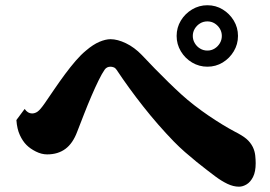

<svg xmlns="http://www.w3.org/2000/svg" viewBox="-20 -804 1020 726"><path d="M764.2 -784.2Q795.9 -784.2 822 -768.3Q848.1 -752.4 864 -726.1Q879.9 -699.7 879.9 -668Q879.9 -636.7 864 -610.1Q848.1 -583.5 822 -567.6Q795.9 -551.8 764.2 -551.8Q732.9 -551.8 706.3 -567.6Q679.7 -583.5 663.8 -610.1Q647.9 -636.7 647.9 -668Q647.9 -699.7 663.8 -726.1Q679.7 -752.4 706.3 -768.3Q732.9 -784.2 764.2 -784.2ZM764.2 -723.1Q749 -723.1 736.6 -715.6Q724.1 -708 716.6 -695.6Q709 -683.1 709 -668Q709 -653.3 716.6 -640.6Q724.1 -627.9 736.6 -620.4Q749 -612.8 764.2 -612.8Q779.3 -612.8 791.5 -620.4Q803.7 -627.9 811.3 -640.6Q818.8 -653.3 818.8 -668Q818.8 -683.1 811.3 -695.6Q803.7 -708 791.5 -715.6Q779.3 -723.1 764.2 -723.1ZM397.9 -655.8Q424.3 -655.8 456.3 -640.4Q488.3 -625 516.1 -596.2Q539.1 -571.8 565.7 -544.4Q592.3 -517.1 618.4 -491.7Q644.5 -466.3 666 -446.8Q689 -425.8 715.6 -405.3Q742.2 -384.8 769.5 -366.2Q796.9 -347.7 821.8 -332.5Q846.7 -317.4 866.2 -307.1Q897 -291.5 911.9 -278.8Q926.8 -266.1 936 -248Q943.4 -232.4 945.1 -216.1Q946.8 -199.7 946.8 -187Q946.8 -154.8 937 -135.3Q927.2 -115.7 912.6 -106.9Q897.9 -98.1 883.8 -98.1Q862.3 -98.1 839.8 -108.9Q817.4 -119.6 793.9 -137.2Q782.2 -146 763.7 -160.2Q745.1 -174.3 723.4 -191.9Q701.7 -209.5 679.4 -229Q657.2 -248.5 637.2 -269Q576.7 -331.5 522 -400.9Q467.3 -470.2 420.9 -540Q416.5 -546.9 410.2 -549.3Q403.8 -551.8 397.9 -551.8Q383.8 -551.8 376 -541Q365.7 -526.4 352.8 -500Q339.8 -473.6 325.7 -440.7Q311.5 -407.7 297.9 -372.8Q284.2 -337.9 272 -306.2Q255.4 -261.7 227.3 -241Q199.2 -220.2 158.2 -220.2Q137.2 -220.2 115.7 -231Q94.2 -241.7 80.1 -255.9Q65.9 -270 55.2 -293Q44.4 -315.9 42 -350.1L73.2 -392.1Q85 -375 101.1 -375Q112.3 -375 122.3 -382.1Q132.3 -389.2 148.9 -413.1Q167 -439.5 186.3 -467.8Q205.6 -496.1 225.8 -523.4Q246.1 -550.8 266.1 -574Q286.1 -597.2 305.2 -612.8Q332 -635.7 355.7 -645.8Q379.4 -655.8 397.9 -655.8Z"/></svg>

Font: BIZ UDPMincho
Style: Bold
Weight: 700
Designer: TypeBank Co., Ltd.
Foundry: Morisawa Inc.
Version: Version 1.06